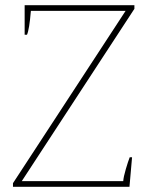

<svg xmlns="http://www.w3.org/2000/svg" viewBox="-20 -720 578 740"><path d="M30 -14 464 -678H99Q93 -606 84 -586H75V-700H498V-686L64 -22H455Q456 -38 465 -68.5Q474 -99 480 -114H489L479 0H30Z"/></svg>

Font: Trirong Thin
Style: Regular
Weight: 250
Designer: Katatrad Team
Foundry: CadsonDemak
Version: Version 1.001